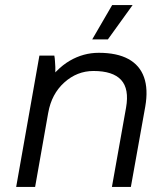

<svg xmlns="http://www.w3.org/2000/svg" viewBox="-20 -740 665 760"><path d="M136 -520H195Q197 -510 197.5 -499Q198 -488 199 -475Q199 -458 199 -441L187 -385L119 0H44ZM371 -531Q443 -531 488 -506.5Q533 -482 550 -434.5Q567 -387 555 -318L498 0H423L479 -314Q492 -388 459.5 -423.5Q427 -459 350 -459Q285 -459 234.5 -413.5Q184 -368 171 -294L156 -399Q202 -468 256 -499.5Q310 -531 371 -531ZM345 -584 424 -720H505L407 -584Z"/></svg>

Font: Fixel Italic Variable 20240409 Display Thin
Style: Italic
Weight: 100
Italic angle: -10°
Designer: AlfaBravo + MacPaw
Foundry: Kyrylo Tkachov, Marchela Mozhyna, Serhii Makarenko, Maria Weinstein, Zakhar Kryvoshyya
Version: Version 1.211;Glyphs 3.2 (3225)